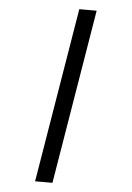

<svg xmlns="http://www.w3.org/2000/svg" viewBox="-63 -869 725 1058"><g transform="rotate(5 300.0 -340.0)"><path d="M172 143 332 -823H428L268 143Z"/></g></svg>

Font: Iosevka SS04 Medium Extended
Style: Italic
Weight: 500
Width: 7
Italic angle: -9°
Monospace: yes
Designer: Belleve Invis
Foundry: Belleve Invis
Version: Version 19.0.0; ttfautohint (v1.8.4)